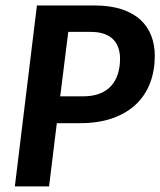

<svg xmlns="http://www.w3.org/2000/svg" viewBox="-20 -668 575 688"><path d="M183.6 -226.6 155.8 0H33.2L112.3 -648.4H317.4Q374.5 -648.4 415.5 -635Q456.5 -621.6 482.9 -597.4Q509.3 -573.2 522 -540Q534.7 -506.8 534.7 -467.8Q534.7 -415.5 518.1 -371.3Q501.5 -327.1 468 -294.9Q434.6 -262.7 384 -244.6Q333.5 -226.6 265.6 -226.6ZM224.6 -553.7 195.8 -322.8H277.3Q312 -322.8 337.2 -332.5Q362.3 -342.3 378.4 -360.4Q394.5 -378.4 402.3 -403.1Q410.2 -427.7 410.2 -458Q410.2 -479.5 403.8 -497.3Q397.5 -515.1 384.8 -527.6Q372.1 -540 352.3 -546.9Q332.5 -553.7 305.7 -553.7Z"/></svg>

Font: Carlito
Style: Bold Italic
Weight: 700
Italic angle: -7°
Designer: Lukasz Dziedzic
Foundry: tyPoland Lukasz Dziedzic
Version: Version 1.104